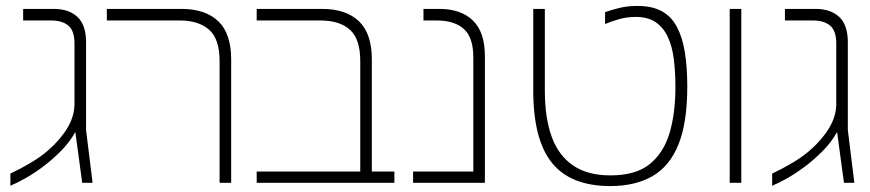

<svg xmlns="http://www.w3.org/2000/svg" viewBox="-20 -616 2932 647"><path d="M15 10V-31Q49 -47 83.5 -67.5Q118 -88 143 -110Q184 -146 207.5 -185.5Q231 -225 231 -266V-470Q231 -512 210.5 -529.5Q190 -547 152 -547H58V-586H161Q212 -586 241 -559Q270 -532 270 -474V-178L292 0H257L234 -170H233Q216 -139 189 -111Q162 -83 131 -59Q100 -35 69.5 -17.5Q39 0 15 10Z M720 0V-410Q720 -485 684.5 -516Q649 -547 586 -547H340V-586H591Q672 -586 715.5 -544.5Q759 -503 759 -416V0Z M1194 0V-410Q1194 -485 1159 -516Q1124 -547 1060 -547H845V-586H1065Q1146 -586 1189.5 -544.5Q1233 -503 1233 -416V0ZM845 0V-38H1309V0Z M1372 0V-38H1575V-422Q1575 -490 1543 -518.5Q1511 -547 1452 -547H1407V-586H1461Q1533 -586 1573.5 -547Q1614 -508 1614 -427V0Z M2037 11Q1971 11 1922 -8Q1873 -27 1841 -66Q1809 -105 1793 -166Q1777 -227 1777 -311V-586H1816V-311Q1816 -219 1839 -155.5Q1862 -92 1911 -58.5Q1960 -25 2037 -25Q2123 -25 2170 -63.5Q2217 -102 2236.5 -168.5Q2256 -235 2256 -322Q2256 -374 2250.5 -417.5Q2245 -461 2230 -492.5Q2215 -524 2189 -541.5Q2163 -559 2122 -559Q2093 -559 2066.5 -551.5Q2040 -544 2019 -535V-575Q2038 -582 2066 -589Q2094 -596 2128 -596Q2178 -596 2210.5 -578Q2243 -560 2261.5 -524.5Q2280 -489 2288 -439Q2296 -389 2296 -324Q2296 -202 2266 -128.5Q2236 -55 2178 -22Q2120 11 2037 11Z M2439 0V-586H2478V0Z M2582 10V-31Q2616 -47 2650.5 -67.5Q2685 -88 2710 -110Q2751 -146 2774.5 -185.5Q2798 -225 2798 -266V-470Q2798 -512 2777.5 -529.5Q2757 -547 2719 -547H2625V-586H2728Q2779 -586 2808 -559Q2837 -532 2837 -474V-178L2859 0H2824L2801 -170H2800Q2783 -139 2756 -111Q2729 -83 2698 -59Q2667 -35 2636.5 -17.5Q2606 0 2582 10Z"/></svg>

Font: Noto Sans Hebrew ExtraLight
Style: Regular
Weight: 250
Designer: Monotype Design Team
Foundry: Monotype Imaging Inc.
Version: Version 2.003